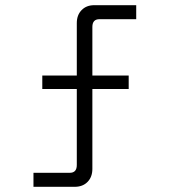

<svg xmlns="http://www.w3.org/2000/svg" viewBox="-20 -720 660 740"><path d="M109 0V-54H249Q276 -54 276 -84V-377H143V-429H276V-631Q276 -662 294.5 -681Q313 -700 343 -700H505V-646H363Q336 -646 336 -616V-429H476V-377H336V-69Q336 -38 317.5 -19Q299 0 268 0Z"/></svg>

Font: Space Grotesk Light
Style: Regular
Weight: 300
Designer: Florian Karsten
Foundry: Florian Karsten
Version: Version 2.000